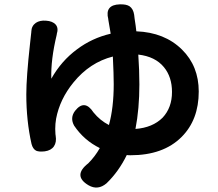

<svg xmlns="http://www.w3.org/2000/svg" viewBox="-20 -813 1001 883"><path d="M387 39Q313 -5 386 -62Q417 -93 439 -132Q366 -168 321 -235Q301 -271 325 -303Q369 -359 410 -296Q440 -259 481 -238Q503 -318 503 -426Q503 -471 499 -553Q393 -526 318 -434Q255 -357 238 -267Q234 -244 234 -220Q234 -214 235 -196Q236 -191 236 -189Q241 -159 228 -140Q215 -121 186 -117Q159 -114 146 -120Q131 -128 125 -151Q101 -257 101 -379Q101 -457 118 -611Q123 -651 124 -666Q124 -667 124 -668Q125 -694 145 -708Q163 -720 191 -718Q222 -716 236 -700Q250 -684 241 -656Q241 -655 241 -654Q213 -538 216 -451Q262 -533 334 -586Q403 -638 489 -658Q488 -664 486 -676Q481 -709 478 -723Q478 -724 478 -725Q461 -791 531 -793Q561 -794 576 -784Q593 -772 597 -745Q598 -739 599 -728Q605 -690 607 -669Q737 -664 817 -585Q894 -509 894 -392Q894 -262 815 -183Q731 -99 580 -99Q568 -99 563 -100Q526 -24 470 30Q430 64 387 39ZM603 -220Q682 -226 728 -272Q771 -318 771 -390Q771 -459 734 -504Q694 -553 616 -562Q621 -489 621 -425Q621 -313 603 -220Z"/></svg>

Font: GenSenRounded TW B
Style: Regular
Weight: 700
Version: Version 1.501;PS 1;hotconv 16.6.51;makeotf.lib2.5.65220